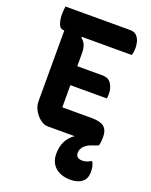

<svg xmlns="http://www.w3.org/2000/svg" viewBox="-172 -791 893 1132"><g transform="rotate(20 275.0 -225.0)"><path d="M181 0Q157 0 133.5 -18Q110 -36 94.5 -63.5Q79 -91 79 -120V-565H76Q51 -565 42 -593Q33 -621 33 -652Q33 -663 34.5 -675Q36 -687 37 -700H444Q471 -700 485 -684.5Q499 -669 504 -649Q509 -629 509 -614Q509 -582 502 -565H190L188 -559Q223 -535 223 -476V-393H382Q420 -393 437 -365.5Q454 -338 454 -305Q454 -295 453.5 -288Q453 -281 452 -274H223V-135H409Q462 -135 485.5 -115.5Q509 -96 509 -52Q509 -38 507.5 -24Q506 -10 503 0L504 1Q495 6 473 13Q439 23 419.5 41.5Q400 60 400 85Q400 120 440 120Q455 120 467 116Q479 112 492 104H498Q506 120 509 133.5Q512 147 512 166Q512 209 485 229.5Q458 250 414 250Q353 250 318 219Q283 188 283 133Q283 46 349 0Z"/></g></svg>

Font: Recursive Sn Csl St
Style: Bold
Weight: 700
Version: Version 1.079;hotconv 1.0.112;makeotfexe 2.5.65598; ttfautoh